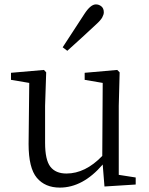

<svg xmlns="http://www.w3.org/2000/svg" viewBox="-20 -839 679 873"><path d="M286 -608 265 -624Q315 -702 364 -776Q392 -819 416 -819Q430 -819 441 -810Q452 -801 452 -783Q452 -773 445 -760Q438 -747 417 -728Q355 -670 286 -608ZM520 -44 597 -32V0L455 9L447 -91Q357 14 252 14Q185 14 147.5 -30.5Q110 -75 110 -184L113 -462L30 -476V-508L180 -521L190 -510L185 -358V-190Q185 -112 209 -81Q233 -50 282 -50Q368 -50 445 -130L447 -462L365 -476V-508L513 -521L524 -510L520 -358Z"/></svg>

Font: Han-Nom Khai
Style: Regular
Weight: 400
Version: Version 1.200;June 22, 2023;FontCreator 14.0.0.2814 64-bit